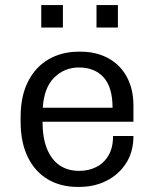

<svg xmlns="http://www.w3.org/2000/svg" viewBox="-20 -724 606 754"><path d="M284 10Q218 10 167.5 -20Q117 -50 89 -107.5Q61 -165 61 -246V-265Q61 -347 90.5 -404.5Q120 -462 171.5 -491.5Q223 -521 289 -521H298Q357 -521 404 -496Q451 -471 477.5 -423Q504 -375 504 -309V-246H147Q147 -184 164 -141Q181 -98 213 -75.5Q245 -53 291 -53Q328 -53 358 -68Q388 -83 406 -113.5Q424 -144 424 -190H504Q504 -128 475.5 -83.5Q447 -39 399 -14.5Q351 10 292 10ZM148 -301H422Q422 -381 387 -420Q352 -459 290 -459Q233 -459 193 -419.5Q153 -380 148 -301ZM142 -616V-704H227V-616ZM359 -616V-704H443V-616Z"/></svg>

Font: Chivo Medium Light
Style: Regular
Weight: 300
Version: Version 2.002